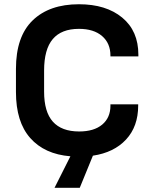

<svg xmlns="http://www.w3.org/2000/svg" viewBox="-20 -723 713 899"><path d="M497.1 -459V-462.9Q497.1 -520.5 458 -554.2Q418.9 -587.9 349.6 -587.9Q267.6 -587.9 227.1 -540Q186.5 -492.2 186.5 -392.6V-293.9Q186.5 -199.2 227.5 -153.3Q268.6 -107.4 350.6 -107.4Q419.9 -107.4 458.5 -139.6Q497.1 -171.9 497.1 -228.5V-234.4H627V-228.5Q627 -130.9 570.3 -69.8Q513.7 -8.8 415 5.9L353.5 156.2H235.4L309.6 8.8Q188.5 -1 121.6 -76.7Q54.7 -152.3 54.7 -292V-400.4Q54.7 -551.8 132.8 -627.4Q210.9 -703.1 349.6 -703.1Q476.6 -703.1 552.2 -640.6Q627.9 -578.1 627.9 -466.8V-459Z"/></svg>

Font: Altinn-DIN Exp
Style: DINExp-Bold
Weight: 700
Width: 7
Designer: Charles Nix
Foundry: Altinn
Version: Version 2.00